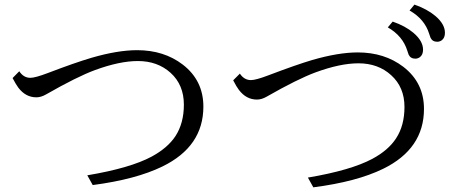

<svg xmlns="http://www.w3.org/2000/svg" viewBox="-20 -864 1950 827"><path d="M63 -557.1Q81.5 -528.8 110.8 -528.8Q131.8 -528.8 187 -549.8Q303.2 -594.2 374.5 -615.2Q486.8 -647.9 570.8 -647.9Q686 -647.9 767.1 -585.9Q856 -517.6 856 -404.8Q856 -232.9 679.7 -147Q565.9 -91.3 379.4 -66.9L356 -108.9Q541.5 -140.1 633.3 -189.5Q702.6 -227.1 735.8 -277.8Q772 -333.5 772 -413.1Q772 -498.5 714.8 -550.3Q658.7 -601.1 573.7 -601.1Q495.1 -601.1 388.7 -562Q312 -533.7 178.7 -457.5Q156.7 -444.8 136.7 -444.8Q90.3 -444.8 58.6 -486.8Q48.8 -500 34.2 -527.8Z M1013.2 -546.9Q1031.7 -519 1061 -519Q1082 -519 1137.2 -540Q1256.8 -585.4 1324.7 -605.5Q1437.5 -638.2 1521 -638.2Q1636.2 -638.2 1717.3 -576.2Q1806.2 -507.8 1806.2 -395Q1806.2 -222.7 1629.9 -136.7Q1516.1 -81.1 1329.6 -57.1L1306.2 -99.1Q1491.2 -130.4 1583.5 -179.7Q1652.8 -216.8 1686 -268.1Q1722.2 -323.2 1722.2 -403.3Q1722.2 -488.3 1665 -540Q1608.9 -591.3 1523.9 -591.3Q1445.3 -591.3 1338.9 -552.2Q1261.2 -523.4 1128.9 -447.8Q1106.9 -435.1 1086.9 -435.1Q1040.5 -435.1 1008.8 -477.1Q999 -489.7 984.4 -518.1ZM1671.4 -771Q1726.1 -752 1760.7 -722.7Q1802.2 -687.5 1802.2 -649.9Q1802.2 -628.9 1789.1 -618.2Q1779.8 -611.3 1769 -611.3Q1748.5 -611.3 1740.2 -628.4Q1738.8 -631.3 1734.4 -645.5Q1714.8 -709 1650.4 -746.1ZM1765.1 -844.2Q1820.3 -824.7 1855 -795.4Q1896.5 -760.3 1896.5 -722.7Q1896.5 -701.2 1883.3 -690.9Q1874 -684.1 1863.3 -684.1Q1842.8 -684.1 1834.5 -701.2Q1833 -704.1 1828.6 -718.3Q1809.1 -781.7 1744.1 -818.8Z"/></svg>

Font: BIZ UDPMincho
Style: Regular
Weight: 400
Designer: TypeBank Co., Ltd.
Foundry: Morisawa Inc.
Version: Version 1.06